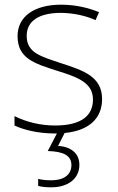

<svg xmlns="http://www.w3.org/2000/svg" viewBox="-20 -560 502 820"><path d="M319 144C319 95 284 67 228 63L256 8C361 -2 416 -55 416 -137C416 -235 332 -260 241 -290C156 -319 94 -333 94 -407C94 -472 149 -505 240 -505C292 -505 350 -492 388 -474L403 -508C359 -526 304 -540 241 -540C127 -540 55 -490 55 -406C55 -310 127 -289 223 -258C314 -230 377 -206 377 -135C377 -67 329 -24 215 -24C153 -24 92 -39 42 -64V-24C80 -6 141 10 214 10C217 10 220 10 223 10L184 85C251 87 285 104 285 145C285 188 250 210 200 210C176 210 159 208 143 204V234C158 238 175 240 199 240C271 240 319 203 319 144Z"/></svg>

Font: Noto Sans Canadian Aboriginal ExtraLight
Style: Regular
Weight: 200
Designer: Monotype Design Team, Typotheque's Kevin King
Foundry: Monotype Imaging Inc.
Version: Version 2.004